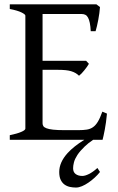

<svg xmlns="http://www.w3.org/2000/svg" viewBox="-20 -635 536 872"><path d="M434.1 146Q423.8 159.2 409.9 171.9Q396 184.6 381.3 194.6Q366.7 204.6 352.1 210.7Q337.4 216.8 325.2 216.8Q311 216.8 297.4 213.9Q283.7 210.9 272.9 203.1Q262.2 195.3 255.6 181.6Q249 168 249 146Q249 102.1 287.1 60.1Q315.4 29.3 362.8 0H24.4V-21Q57.6 -27.8 76.4 -35.9Q95.2 -43.9 95.2 -50.8V-564Q95.2 -569.8 77.4 -578.6Q59.6 -587.4 24.4 -594.2V-615.2H418L434.1 -603Q433.1 -590.3 431.2 -575.2Q429.2 -560.1 426.3 -544.9Q423.3 -529.8 420.2 -516.1Q417 -502.4 414.1 -493.2H392.1Q391.1 -515.6 387.9 -530.8Q384.8 -545.9 379.9 -554.9Q375 -564 367.9 -567.6Q360.8 -571.3 352.1 -571.3H173.3V-358.9H371.1L383.8 -345.2Q379.9 -338.4 374.3 -330.6Q368.7 -322.8 362.5 -315.2Q356.4 -307.6 350.3 -301.3Q344.2 -294.9 338.9 -291Q331.5 -298.3 323 -303.2Q314.5 -308.1 303.5 -311.5Q292.5 -314.9 277.6 -316.4Q262.7 -317.9 242.2 -317.9H173.3V-75.2Q173.3 -67.9 176.8 -62.3Q180.2 -56.6 190.9 -52.5Q201.7 -48.3 221.2 -46.1Q240.7 -43.9 272.9 -43.9H335.9Q358.4 -43.9 374.3 -46.4Q390.1 -48.8 402.3 -57.4Q414.6 -65.9 424.6 -82.5Q434.6 -99.1 444.8 -127.9L465.8 -119.1Q461.9 -77.1 455.8 -45.7Q449.7 -14.2 445.8 0H402.8Q380.4 15.1 364.7 30.3Q343.3 50.8 331.5 68.8Q319.8 86.9 315.9 102.1Q312 117.2 312 128.9Q312 147 323.7 155.5Q335.4 164.1 354 164.1Q366.2 164.1 384 155.3Q401.9 146.5 422.4 127.9Z"/></svg>

Font: Gentium Plus Am
Style: Regular
Weight: 400
Designer: J. Victor Gaultney, Annie Olsen, Iska Routamaa, Becca Hirsbrunner
Foundry: SIL International
Version: Version 5.000